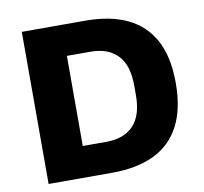

<svg xmlns="http://www.w3.org/2000/svg" viewBox="-77 -771 909 854"><g transform="rotate(-10 377.5 -343.5)"><path d="M75 0V-687H362Q474 -687 551.5 -650Q629 -613 669.5 -537.5Q710 -462 710 -344Q710 -227 669.5 -150.5Q629 -74 551.5 -37Q474 0 362 0ZM254 -140H360Q402 -140 433 -152Q464 -164 485 -187Q506 -210 516 -244Q526 -278 526 -322V-364Q526 -409 516 -443Q506 -477 485 -500Q464 -523 433 -535Q402 -547 360 -547H254Z"/></g></svg>

Font: Archivo SemiBold ExtraBold
Style: Regular
Weight: 800
Version: Version 2.001